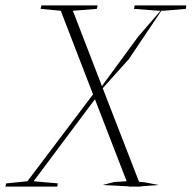

<svg xmlns="http://www.w3.org/2000/svg" viewBox="-50 -694 713 714"><path d="M101 -661 176 -654 296 -343 52 -20 -27 -12 -30 0H163L165 -12L75 -20L303 -325L421 -20L374 -17L331 -6L429 -1V0H474L473 -1L540 -6L488 -16L467 -18L332 -366L429 -474L550 -654H558L641 -661L643 -674H451L448 -661L541 -654H547L464 -558L329 -374L221 -654L310 -661L313 -674H104Z"/></svg>

Font: Source Serif 4 Display Light
Style: Italic
Weight: 300
Italic angle: -12°
Designer: Frank Grießhammer
Foundry: Adobe Systems Incorporated
Version: Version 4.004;hotconv 1.0.117;makeotfexe 2.5.65602